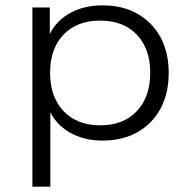

<svg xmlns="http://www.w3.org/2000/svg" viewBox="-20 -517 715 717"><path d="M101 180V-489H166V-373H159Q180 -431 234.5 -464Q289 -497 363 -497Q438 -497 493.5 -465.5Q549 -434 579.5 -377.5Q610 -321 610 -245Q610 -168 579.5 -111.5Q549 -55 493.5 -23.5Q438 8 363 8Q290 8 236 -25Q182 -58 161 -114H168V180ZM354 -49Q441 -49 491 -102Q541 -155 541 -245Q541 -335 491 -387.5Q441 -440 354 -440Q267 -440 217 -387.5Q167 -335 167 -245Q167 -155 217.5 -102Q268 -49 354 -49Z"/></svg>

Font: Nunito Sans 10pt SemiExpanded Light
Style: Regular
Weight: 300
Width: 6
Designer: Vernon Adams
Foundry: Vernon Adams
Version: Version 3.101;gftools[0.9.27]